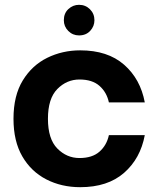

<svg xmlns="http://www.w3.org/2000/svg" viewBox="-20 -770 657 797"><path d="M36 0ZM36 0ZM313 7Q235 7 172 -25.5Q109 -58 72.5 -121Q36 -184 36 -277Q36 -373 74.5 -436Q113 -499 176 -530Q239 -561 313 -561Q427 -561 495 -501.5Q563 -442 581 -345H432Q423 -387 393 -413.5Q363 -440 310 -440Q257 -440 218 -400.5Q179 -361 179 -277Q179 -193 218 -153.5Q257 -114 310 -114Q363 -114 393 -140.5Q423 -167 432 -209H581Q563 -112 495 -52.5Q427 7 313 7ZM308 -623Q282 -623 263.5 -641.5Q245 -660 245 -686Q245 -715 264 -732.5Q283 -750 308 -750Q335 -750 353.5 -731.5Q372 -713 372 -686Q372 -661 354.5 -642Q337 -623 308 -623Z"/></svg>

Font: Ulagadi Sans SemiBold
Style: Regular
Weight: 600
Designer: Ninad Kale (Devanagari), Jonny Pinhorn (Latin)
Foundry: Indian Type Foundry
Version: Version 3.01;March 29, 2020;FontCreator 12.0.0.2522 64-bit; 